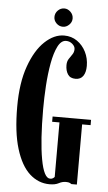

<svg xmlns="http://www.w3.org/2000/svg" viewBox="-58 -878 521 925"><g transform="rotate(5 202.5 -415.0)"><path d="M217.5 10Q163.5 10 121.2 -28.2Q79 -66.5 54.5 -146Q30 -225.5 30 -349Q30 -464.5 58.8 -545Q87.5 -625.5 132.5 -667.8Q177.5 -710 226 -710Q261.5 -710 288.8 -691Q316 -672 331.5 -641Q347 -610 347 -573.5Q347 -542.5 334.8 -524.8Q322.5 -507 298 -507Q272 -507 260.5 -524.8Q249 -542.5 249 -569Q249 -587 257 -599.2Q265 -611.5 273 -622.8Q281 -634 281 -649Q281 -662 268 -673.5Q255 -685 237.5 -685Q213.5 -685 197.5 -653.5Q181.5 -622 172.2 -571.2Q163 -520.5 159.2 -461.8Q155.5 -403 155.5 -349Q155.5 -195 171.8 -106Q188 -17 218 -17Q226.5 -17 231.8 -20.5Q237 -24 239.5 -27.5V-291H204V-316.5H390V-291H349V0H322.5Q321.5 -1.5 315 -4.8Q308.5 -8 295.5 -8Q278 -8 261.5 1Q245 10 217.5 10ZM215.5 -751.5Q197.5 -751.5 184.2 -764.5Q171 -777.5 171 -795Q171 -813.5 184.2 -826.8Q197.5 -840 215.5 -840Q232 -840 245.5 -826.8Q259 -813.5 259 -795Q259 -777.5 245.5 -764.5Q232 -751.5 215.5 -751.5Z"/></g></svg>

Font: Imbue 50pt
Style: Bold
Weight: 700
Designer: Tyler Finck
Foundry: Etcetera Type Company
Version: Version 1.102; ttfautohint (v1.8.3)